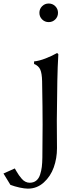

<svg xmlns="http://www.w3.org/2000/svg" viewBox="-148 -804 422 1109"><path d="M23.4 251.5Q45.9 251.5 61 239.5Q76.2 227.5 83.5 204.8Q90.8 182.1 93.5 159.9Q96.2 137.7 96.7 106.4Q98.1 27.8 98.1 -83Q98.1 -171.9 95.2 -335.9Q94.2 -379.9 84.7 -401.9Q75.2 -423.8 48.8 -434.6V-449.2Q78.1 -452.1 115.5 -466.6Q152.8 -481 182.1 -498L189 -490.7Q184.6 -417.5 183.1 -335.4Q180.2 -172.9 180.2 -108.4Q180.2 -64.5 180.7 -22.7Q181.2 19 181.2 51.8Q181.2 110.4 162.6 162.6Q144 214.8 104.7 250.2Q65.4 285.6 13.2 285.6Q-5.9 285.6 -34.9 279.3Q-64 272.9 -87.9 263.7Q-126 202.1 -127.9 198.2L-62.5 168.9Q-61 171.4 -53 185.3Q-44.9 199.2 -38.8 207.8Q-32.7 216.3 -22.9 228Q-13.2 239.7 -1.2 245.6Q10.7 251.5 23.4 251.5ZM95.2 -691.9Q79.6 -707.5 79.6 -730Q79.6 -752.4 95.2 -768.1Q110.8 -783.7 133.3 -783.7Q155.8 -783.7 171.4 -768.1Q187 -752.4 187 -730Q187 -707.5 171.4 -691.9Q155.8 -676.3 133.3 -676.3Q110.8 -676.3 95.2 -691.9Z"/></svg>

Font: Flanker
Style: Regular
Weight: 400
Designer: Flanker
Foundry: Flanker
Version: Version 2.027